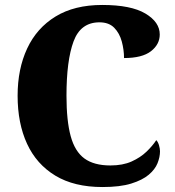

<svg xmlns="http://www.w3.org/2000/svg" viewBox="-20 -744 705 774"><path d="M393 10Q279 10 203 -36Q127 -82 89 -164.5Q51 -247 51 -358Q51 -466 89.5 -548.5Q128 -631 204 -677.5Q280 -724 392 -724Q508 -724 566 -689.5Q624 -655 624 -605Q624 -565 588.5 -537.5Q553 -510 480 -510Q480 -543 471 -576.5Q462 -610 440.5 -632Q419 -654 381 -654Q305 -654 276.5 -577Q248 -500 248 -358Q248 -257 265 -195Q282 -133 320.5 -105Q359 -77 425 -77Q475 -77 510.5 -93Q546 -109 570.5 -132.5Q595 -156 610 -179Q617 -172 621 -158.5Q625 -145 625 -134Q625 -111 615 -86Q605 -61 579.5 -39.5Q554 -18 509 -4Q464 10 393 10Z"/></svg>

Font: Noto Serif Armenian SemiCondensed Black
Style: Regular
Weight: 900
Width: 4
Designer: Monotype Design Team
Foundry: Monotype Imaging Inc.
Version: Version 2.008; ttfautohint (v1.8.4.7-5d5b)